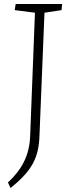

<svg xmlns="http://www.w3.org/2000/svg" viewBox="-20 -723 351 967"><path d="M156 -659 54 -672 59 -703H293L290 -672L204 -659L179 -44Q178 0 170 35Q162 70 145.5 100.5Q129 131 101.5 161Q74 191 33 224L20 196Q47 171 67.5 144.5Q88 118 102 89Q116 60 123.5 27.5Q131 -5 132 -41Z"/></svg>

Font: Literata 18pt ExtraLight
Style: Italic
Weight: 250
Italic angle: -2°
Designer: Latin by Veronika Burian and Jose Scaglione. Greek by Irene Vlachou. Cyrillic by Vera Evstafieva
Foundry: TypeTogether
Version: Version 3.103;gftools[0.9.29]